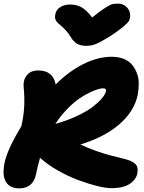

<svg xmlns="http://www.w3.org/2000/svg" viewBox="-37 -994 793 1055"><path d="M610.8 -974.1Q641.1 -974.1 660.6 -953.4Q680.2 -932.6 678.2 -902.8Q677.2 -889.2 671.1 -878.7Q665 -868.2 641.1 -847.9Q617.2 -827.6 569.8 -795.9Q518.1 -764.2 492.4 -753.2Q466.8 -742.2 438 -742.2Q405.8 -742.2 386 -753.9Q366.2 -765.6 352.1 -790Q340.3 -810.1 325.4 -826.2Q310.5 -842.3 299.8 -851.1Q289.1 -859.9 279.8 -868.9Q270.5 -877.9 267.1 -889.2Q263.7 -900.4 267.1 -916Q271.5 -940.4 294.2 -954.8Q316.9 -969.2 347.2 -969.2Q384.8 -969.2 412.1 -953.4Q439.5 -937.5 469.2 -897.9Q513.7 -934.1 541.3 -951.2Q568.8 -968.3 580.8 -971.2Q592.8 -974.1 610.8 -974.1ZM67.9 41Q18.6 41 -3.7 6.6Q-25.9 -27.8 -12.2 -98.1Q2.4 -171.9 80.1 -299.8Q93.3 -356.4 95.9 -408Q98.6 -459.5 92.8 -518.1Q89.8 -555.7 111.1 -581.3Q132.3 -606.9 172.9 -606.9Q253.9 -606.9 269 -529.8Q338.4 -600.1 419.2 -641.1Q500 -682.1 577.1 -682.1Q614.3 -682.1 643.1 -670.4Q671.9 -658.7 688.5 -638.4Q705.1 -618.2 715.3 -591.6Q725.6 -564.9 725.3 -535.4Q725.1 -505.9 720.2 -475.1Q701.7 -382.8 619.4 -311.5Q537.1 -240.2 404.8 -200.2Q446.3 -180.2 491.2 -164.6Q536.1 -148.9 562.3 -142.1Q588.4 -135.3 642.1 -122.1Q689.9 -110.4 707 -92.8Q724.1 -75.2 717.8 -42Q710.4 -6.3 675 16.8Q639.6 40 575.2 40Q545.9 40 497.1 28.1Q448.2 16.1 392.6 -4.6Q336.9 -25.4 279.5 -58.1Q222.2 -90.8 183.1 -127Q167 -69.8 161.1 -37.1Q145 41 67.9 41ZM527.8 -508.8Q520 -508.8 503.4 -504.4Q486.8 -500 458 -486.6Q429.2 -473.1 398.9 -452.6Q368.7 -432.1 332.8 -395.5Q296.9 -358.9 267.1 -313Q334 -332 388.7 -357.9Q443.4 -383.8 475.1 -408.9Q506.8 -434.1 524.4 -455.6Q542 -477.1 544.9 -492.2Q546.4 -501.5 542.7 -505.1Q539.1 -508.8 527.8 -508.8Z"/></svg>

Font: Shantell Sans Irregular Bouncy
Style: Italic
Weight: 800
Italic angle: -11.31°
Designer: Stephen Nixon, Anya Danilova, Shantell Martin
Foundry: Arrow Type
Version: Version 1.006;[9816181b4]